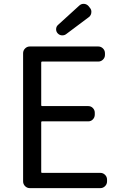

<svg xmlns="http://www.w3.org/2000/svg" viewBox="-20 -974 628 994"><path d="M134.8 0Q120.1 0 109.9 -10.3Q99.6 -20.5 99.6 -35.2V-698.2Q99.6 -712.9 109.9 -723.1Q120.1 -733.4 134.8 -733.4H488.3Q502.9 -733.4 513.2 -723.1Q523.4 -712.9 523.4 -698.2V-689.5Q523.4 -675.8 513.2 -665.5Q502.9 -655.3 488.3 -655.3H197.3Q193.4 -655.3 193.4 -650.4V-429.7Q193.4 -424.8 197.3 -424.8H436.5Q451.2 -424.8 460.9 -414.6Q470.7 -404.3 470.7 -390.6V-380.9Q470.7 -366.2 460.9 -356Q451.2 -345.7 436.5 -345.7H197.3Q193.4 -345.7 193.4 -341.8V-83Q193.4 -79.1 197.3 -79.1H499Q513.7 -79.1 523.9 -68.8Q534.2 -58.6 534.2 -43.9V-35.2Q534.2 -20.5 523.9 -10.3Q513.7 0 499 0ZM323.2 -797.9Q314.5 -791 303.7 -791Q301.8 -791 299.8 -791Q287.1 -792 278.3 -801.8Q270.5 -810.5 270.5 -822.3Q270.5 -836.9 281.2 -845.7L390.6 -945.3Q400.4 -954.1 412.1 -954.1Q414.1 -954.1 415 -954.1Q428.7 -953.1 438.5 -942.4L445.3 -933.6Q453.1 -924.8 453.1 -913.1Q453.1 -895.5 440.4 -885.7Z"/></svg>

Font: Gen Jyuu GothicL Regular
Style: Regular
Weight: 400
Designer: [Source Han Sans]
Ryoko NISHIZUKA  (kana & ideographs); Paul D. Hunt (Latin, Greek & Cyrillic); Wenlong ZHANG  (bopomofo
Version: Version 1.002.20150607